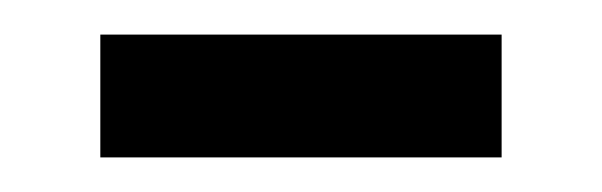

<svg xmlns="http://www.w3.org/2000/svg" viewBox="-20 -359 348 111"><path d="M38 -268V-339H270V-268Z"/></svg>

Font: Noto Sans Tamil ExtraCondensed
Style: Regular
Weight: 400
Width: 2
Designer: Jelle Bosma - Monotype Design Team
Foundry: Monotype Imaging Inc.
Version: Version 2.004